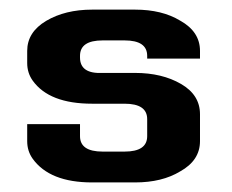

<svg xmlns="http://www.w3.org/2000/svg" viewBox="-20 -381 485 401"><path d="M287.4 -132.2Q287.4 -164.4 240.2 -164.4H172.4Q82.8 -164.4 48.3 -212.6Q36.8 -228.7 36.8 -249.4V-274.7Q36.8 -313.8 76.4 -337.4Q116.1 -360.9 172.4 -360.9H262.1Q318.4 -360.9 356.3 -337.9Q397.7 -314.9 397.7 -274.7V-258.6H287.4V-264.4Q287.4 -296.6 240.2 -296.6H194.3Q147.1 -296.6 147.1 -264.4V-260.9Q147.1 -226.4 194.3 -228.7H262.1Q318.4 -228.7 358 -205.7Q397.7 -182.8 397.7 -142.5V-86.2Q397.7 -46 356.3 -23Q318.4 0 262.1 0H172.4Q83.9 0 48.3 -49.4Q36.8 -65.5 36.8 -86.2V-121.8H147.1V-96.6Q147.1 -64.4 194.3 -64.4H240.2Q287.4 -64.4 287.4 -96.6Z"/></svg>

Font: Dhurjati
Style: Regular
Weight: 400
Designer: Purushoth Kumar Guthula
Foundry: Andhrapradesh Society for Knowledge Networks
Version: Version 1.0.5; ttfautohint (v1.2.25-373a) -l 7 -r 28 -G 50 -